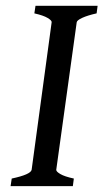

<svg xmlns="http://www.w3.org/2000/svg" viewBox="-20 -635 353 655"><path d="M313 -615.2 309.6 -589.4Q278.8 -582.5 260.7 -574.2Q242.7 -565.9 241.7 -559.1L171.9 -55.7Q171.4 -49.8 185.8 -41.3Q200.2 -32.7 231.9 -25.9L228.5 0H16.1L20 -25.9Q84.5 -39.6 87.9 -55.7L156.2 -559.1Q157.2 -564.9 142.6 -573.7Q127.9 -582.5 97.2 -589.4L101.1 -615.2Z"/></svg>

Font: Gentium Book Plus
Style: Italic
Weight: 400
Italic angle: -8°
Designer: Victor Gaultney, Annie Olsen, Iska Routamaa, Becca Hirsbrunner
Foundry: SIL International
Version: Version 6.101